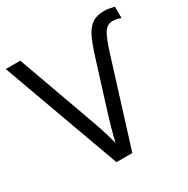

<svg xmlns="http://www.w3.org/2000/svg" viewBox="-163 -864 986 1008"><g transform="rotate(-30 330.0 -360.0)"><path d="M609.9 -651.9Q581.1 -651.9 562 -626.7Q543 -601.6 515.1 -513.2L355 0H258.8L0 -713.9H87.9L252.9 -255.9Q288.1 -158.7 305.2 -88.9Q320.8 -159.2 355 -268.1L434.1 -521Q462.9 -614.3 483.4 -651.4Q503.9 -688.5 530.8 -704.3Q557.6 -720.2 601.1 -720.2Q621.6 -720.2 660.2 -710.9V-642.1Q632.8 -651.9 609.9 -651.9Z"/></g></svg>

Font: HunimalSansv1.5
Style: Regular
Weight: 400
Foundry: Ascender Corporation
Version: Version 1.10